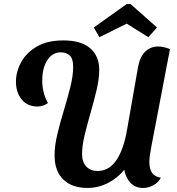

<svg xmlns="http://www.w3.org/2000/svg" viewBox="-20 -909 874 950"><path d="M413 21Q337 21 293.5 -20.5Q250 -62 250 -141Q250 -187 263.5 -244Q277 -301 295.5 -361.5Q314 -422 328 -478Q342 -534 342 -579Q342 -618 325.5 -634Q309 -650 280 -650Q239 -650 214 -611Q189 -572 189 -509Q189 -481 195.5 -454Q202 -427 217 -399Q206 -391 192.5 -386.5Q179 -382 166 -382Q116 -382 87.5 -416.5Q59 -451 59 -505Q59 -554 84.5 -601Q110 -648 162 -678.5Q214 -709 294 -709Q382 -709 426.5 -670Q471 -631 471 -564Q471 -519 458 -464Q445 -409 428.5 -352Q412 -295 399 -241.5Q386 -188 386 -147Q386 -107 407 -85Q428 -63 463 -63Q519 -63 555.5 -116Q592 -169 609 -269L663 -577Q672 -628 698.5 -653.5Q725 -679 763 -679Q789 -679 821 -666L730 -190Q724 -159 721.5 -140.5Q719 -122 719 -107Q719 -37 776 -30Q764 -6 739 7.5Q714 21 688 21Q650 21 626 -4Q602 -29 595 -69Q561 -27 513 -3Q465 21 413 21ZM472 -725 444 -773 607 -889H626L757 -773L714 -725L607 -792Z"/></svg>

Font: Sansita Swashed Medium
Style: Regular
Weight: 500
Designer: Pablo Cosgaya
Foundry: Omnibus-Type
Version: Version 1.003; ttfautohint (v1.8.3)